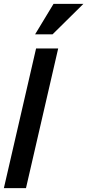

<svg xmlns="http://www.w3.org/2000/svg" viewBox="-28 -970 450 990"><path d="M-8 0 158 -720H272L106 0ZM243 -793H153L248 -950H402Z"/></svg>

Font: Instrument Sans Condensed SemiBold Italic
Style: Regular
Weight: 600
Width: 3
Italic angle: -13°
Designer: Rodrigo Fuenzalida
Foundry: fragTYPE
Version: Version 1.000; ttfautohint (v1.8.4.7-5d5b);gftools[0.9.28]